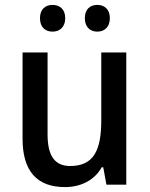

<svg xmlns="http://www.w3.org/2000/svg" viewBox="-20 -753 611 783"><path d="M143 -679C143 -641 166 -624 194 -624C223 -624 246 -642 246 -679C246 -716 223 -733 194 -733C166 -733 143 -716 143 -679ZM326 -679C326 -642 348 -624 377 -624C405 -624 428 -642 428 -679C428 -716 405 -733 377 -733C348 -733 326 -716 326 -679ZM495 -539H393V-263C393 -141 363 -76 266 -76C203 -76 174 -118 174 -205V-539H72V-187C72 -56 130 10 245 10C307 10 364 -16 395 -71H401L414 0H495Z"/></svg>

Font: Noto Sans Devanagari UI SemiCondensed Medium
Style: Regular
Weight: 500
Width: 4
Designer: Jelle Bosma - Monotype Design Team
Foundry: Monotype Imaging Inc.
Version: Version 2.004